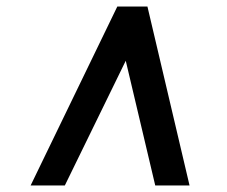

<svg xmlns="http://www.w3.org/2000/svg" viewBox="-20 -768 693 586"><path d="M338 -748H430L558.5 -202H453.8L363.8 -582.6L177.9 -202H73.5Z"/></svg>

Font: Merriweather 7pt Light
Style: Italic
Weight: 300
Italic angle: -7.8°
Designer: Eben Sorkin
Foundry: Eben Sorkin
Version: Version 2.200;gftools[0.9.31]